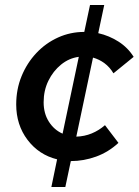

<svg xmlns="http://www.w3.org/2000/svg" viewBox="-20 -636 556 770"><path d="M186 114 209 3Q136 -15 90.5 -75Q45 -135 45 -217Q45 -278 66.5 -330.5Q88 -383 125.5 -423Q163 -463 212.5 -485.5Q262 -508 318 -508L341 -616H398L374 -503Q418 -493 455.5 -469Q493 -445 516 -408L435 -342Q420 -367 399 -382.5Q378 -398 353 -405L286 -88Q319 -89 348 -101Q377 -113 401 -134L455 -63Q415 -26 365.5 -8Q316 10 264 10L242 114ZM231 -100 296 -408Q257 -403 225 -377Q193 -351 174 -312Q155 -273 155 -226Q155 -181 176 -148Q197 -115 231 -100Z"/></svg>

Font: Red Hat Text Medium
Style: Italic
Weight: 500
Italic angle: -12°
Designer: Pentagram, MCKL
Foundry: Pentagram, MCKL
Version: Version 1.023; ttfautohint (v1.8.3)